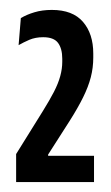

<svg xmlns="http://www.w3.org/2000/svg" viewBox="-20 -717 224 387"><path d="M12.5 -350V-406.5L66 -492.5Q80 -515 88.8 -532Q97.5 -549 101.5 -563.8Q105.5 -578.5 105.5 -592.5V-598.5Q105.5 -619 97 -630.5Q88.5 -642 67 -642Q51.5 -642 39.2 -636.8Q27 -631.5 17.5 -626L22 -680.5Q33.5 -687.5 49.2 -692.2Q65 -697 84.5 -697Q126.5 -697 147.2 -673Q168 -649 168 -609V-601Q168 -580.5 163 -561.2Q158 -542 147.5 -520.8Q137 -499.5 120.5 -473.5L77 -405.5V-393L55 -403H169.5V-350Z"/></svg>

Font: Anek Tamil Condensed Medium
Style: Regular
Weight: 500
Width: 3
Designer: Aadarsh Rajan (Tamil), Yesha Goshar (Latin)
Foundry: Ek Type
Version: Version 1.003